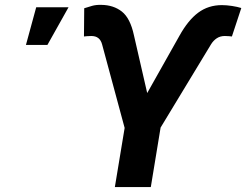

<svg xmlns="http://www.w3.org/2000/svg" viewBox="-20 -757 997 777"><path d="M444.8 0 484.4 -239.3 393.1 -577.6Q388.7 -594.2 377.9 -602.8Q367.2 -611.3 349.6 -611.3Q342.8 -611.3 332.3 -610.6Q321.8 -609.9 319.8 -609.4L320.8 -723.6Q337.4 -729 353 -733.4Q368.7 -737.8 389.6 -737.3Q439.5 -736.8 473.4 -710Q507.3 -683.1 522 -614.3L575.7 -380.4L706.5 -612.8Q741.2 -675.3 782.2 -705.8Q823.2 -736.3 877.9 -736.3Q897 -736.3 918.9 -732.9Q940.9 -729.5 956.5 -724.6L918.5 -609.4Q916.5 -609.9 906.2 -610.6Q896 -611.3 889.6 -611.3Q871.1 -611.3 857.2 -602.1Q843.3 -592.8 834 -577.6L629.9 -240.7L590.3 0ZM85 -575.2 126.5 -727.5H257.3L171.9 -575.2Z"/></svg>

Font: Inter 17pt
Style: Bold Italic
Weight: 700
Italic angle: -9.3988°
Version: Version 4.001;git-66647c0bb